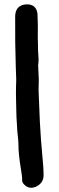

<svg xmlns="http://www.w3.org/2000/svg" viewBox="-20 -842 271 886"><path d="M174 -140Q182 -60 181 -28Q178 5 145 20Q113 33 90 8Q82 -1 82 -11Q83 -26 76 -65Q65 -133 65 -177Q65 -191 62 -216.5Q59 -242 59 -253Q57 -278 56 -302Q56 -307 54.5 -362Q53 -417 54 -446Q56 -475 53 -527Q49 -647 50 -768Q52 -820 104 -822Q148 -822 153 -778Q154 -765 154 -746Q155 -730 154.5 -696.5Q154 -663 155 -645Q155 -607 158 -569Q158 -555 156 -540Q157 -508 159 -476Q159 -450 158 -424Q161 -339 164 -279Q169 -188 174 -140Z"/></svg>

Font: LXGW WenKai & Jojoba
Style: Regular
Weight: 400
Designer: LXGW / Fontworks Inc.
Foundry: LXGW / Fontworks Inc.
Version: Version 1.501;January 22, 2025;FontCreator 15.0.0.2927 64-bi